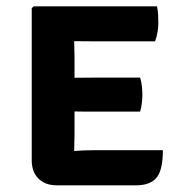

<svg xmlns="http://www.w3.org/2000/svg" viewBox="-20 -568 560 590"><path d="M480.5 -106.5Q480.5 -46 461.2 -22.2Q442 1.5 397.5 1.5H154.5Q119 1.5 98.2 -19.2Q77.5 -40 77.5 -75V-543L83.5 -548.5H462.5Q465.5 -534 466 -521Q466.5 -508 466.5 -496.5Q466.5 -485 464.2 -470.2Q462 -455.5 456.5 -441H268.5Q258.5 -441 242 -441.2Q225.5 -441.5 208 -441.5Q208 -428 208.5 -416.2Q209 -404.5 209 -389V-329Q245.5 -329.5 268.5 -329.5H410.5Q414.5 -317.5 416 -302.8Q417.5 -288 417.5 -278Q417.5 -266.5 416 -251.8Q414.5 -237 410.5 -225H268.5Q259 -225 242.5 -225Q226 -225 209 -225.5V-157.5Q209 -142 208.5 -130.5Q208 -119 208 -104.5V-104Q223 -105 237.5 -105.8Q252 -106.5 272.5 -106.5Z"/></svg>

Font: Signika SC SemiBold
Style: Regular
Weight: 600
Designer: Anna Giedryś
Foundry: Anna Giedryś
Version: Version 2.000; ttfautohint (v1.8.3) -l 8 -r 50 -G 200 -x 9 -